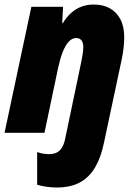

<svg xmlns="http://www.w3.org/2000/svg" viewBox="-21 -583 598 843"><path d="M229 240.2Q203.6 240.2 180.4 236.6Q157.2 232.9 142.1 228V84.5Q155.8 89.8 169.7 91.8Q183.6 93.8 194.8 93.8Q213.9 93.8 227.8 86.9Q241.7 80.1 251.2 64.7Q260.7 49.3 265.6 23.9L334.5 -305.2Q338.4 -322.3 341.6 -342.3Q344.7 -362.3 344.7 -377.4Q344.7 -396.5 336.4 -406.2Q328.1 -416 313.5 -416Q295.4 -416 280.5 -399.7Q265.6 -383.3 254.4 -354.7Q243.2 -326.2 234.9 -288.6L174.3 0H-1L116.7 -553.2H255.9L252 -482.4H255.4Q272.5 -509.8 293 -527.6Q313.5 -545.4 337.6 -554.2Q361.8 -563 391.1 -563Q432.1 -563 461.7 -546.4Q491.2 -529.8 507.8 -498Q524.4 -466.3 524.4 -419.4Q524.4 -398.4 521.7 -374.3Q519 -350.1 513.7 -323.7L435.1 45.4Q422.4 107.4 397 151.1Q371.6 194.8 330.6 217.5Q289.6 240.2 229 240.2Z"/></svg>

Font: Open Sans SemiCondensed ExtraBold
Style: Italic
Weight: 800
Width: 4
Italic angle: -12°
Designer: Monotype Design Team
Foundry: Monotype Imaging Inc.
Version: Version 3.003